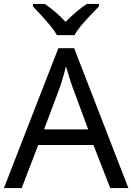

<svg xmlns="http://www.w3.org/2000/svg" viewBox="-20 -964 679 984"><path d="M545 0 459 -221H176L91 0H0L279 -717H360L638 0ZM352 -517Q349 -525 342 -546Q335 -567 328.5 -589.5Q322 -612 318 -624Q313 -604 307.5 -583.5Q302 -563 296.5 -546Q291 -529 287 -517L206 -301H432ZM272 -784Q259 -807 237 -833.5Q215 -860 191 -886Q167 -912 149 -931V-944H209Q235 -927 263 -903Q291 -879 316 -852Q343 -879 371 -903Q399 -927 425 -944H487V-931Q468 -912 443.5 -886Q419 -860 396.5 -833.5Q374 -807 362 -784Z"/></svg>

Font: Noto Sans Thai
Style: Regular
Weight: 400
Designer: Monotype Design Team
Foundry: Monotype Imaging Inc.
Version: Version 2.001